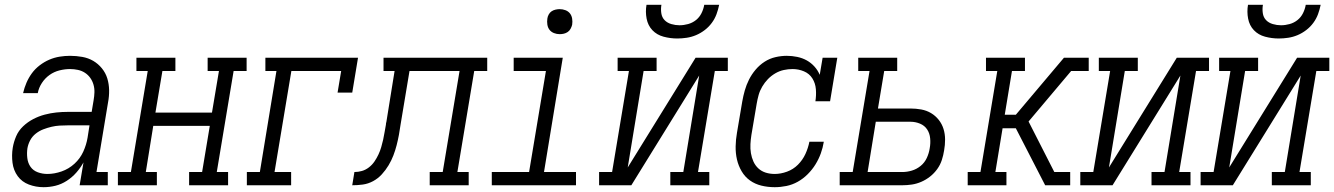

<svg xmlns="http://www.w3.org/2000/svg" viewBox="-20 -770 5545 798"><path d="M161 8Q161 8 161 8Q161 8 161 8Q129 8 100 -3Q71 -14 53.5 -38Q36 -62 32 -93.5Q28 -125 33 -156Q37 -180 47 -203.5Q57 -227 76 -245Q95 -263 118 -275Q141 -287 165.5 -293.5Q190 -300 214 -302.5Q238 -305 262 -305H361L369 -353Q372 -370 372.5 -386.5Q373 -403 368.5 -418.5Q364 -434 355 -446.5Q346 -459 333 -467.5Q320 -476 304 -479.5Q288 -483 271 -483Q250 -483 227.5 -477.5Q205 -472 186 -458.5Q167 -445 154 -425Q141 -405 137 -383H76Q81 -405 90 -426Q99 -447 112.5 -465.5Q126 -484 145 -498.5Q164 -513 185 -522Q206 -531 228 -534.5Q250 -538 271 -538Q297 -538 322 -533.5Q347 -529 367.5 -517Q388 -505 403.5 -486Q419 -467 426 -444Q433 -421 433.5 -395.5Q434 -370 429 -344L381 -55H428V0H311L327 -95Q315 -73 297.5 -53Q280 -33 257.5 -18.5Q235 -4 210.5 2Q186 8 161 8ZM177 -47Q206 -47 236 -57.5Q266 -68 289.5 -89.5Q313 -111 326 -139.5Q339 -168 344 -198L352 -249H262Q245 -249 228 -248Q211 -247 194 -243Q177 -239 160 -232.5Q143 -226 128.5 -214.5Q114 -203 105.5 -187Q97 -171 94 -154Q91 -134 93.5 -113Q96 -92 107 -76.5Q118 -61 137 -54Q156 -47 177 -47Z M470 0V-55H524L594 -475H547V-530H709V-475H655L626 -302H861L890 -475H843V-530H1005V-475H951L881 -55H928V0H766V-55H820L852 -247H617L586 -55H632V0Z M1006 0V-55H1060L1129 -475H1083V-530H1468L1444 -385H1383L1398 -475H1191L1121 -55H1190V0Z M1444 0 1453 -55Q1469 -55 1484.5 -59.5Q1500 -64 1513.5 -74.5Q1527 -85 1536.5 -99Q1546 -113 1553 -128Q1560 -143 1564.5 -158.5Q1569 -174 1572.5 -189.5Q1576 -205 1578.5 -221Q1581 -237 1584 -252Q1584 -255 1584.5 -258Q1585 -261 1586 -264L1620 -475H1574V-530H2005V-475H1951L1881 -55H1928V0H1766V-55H1820L1890 -475H1682L1645 -253Q1642 -231 1638 -209.5Q1634 -188 1628.5 -166.5Q1623 -145 1615 -124Q1607 -103 1595 -83Q1583 -63 1567 -45.5Q1551 -28 1530.5 -17Q1510 -6 1488 -3Q1466 0 1444 0Z M2024 0V-55H2179L2249 -475H2115V-530H2319L2241 -55H2374V0ZM2306 -628Q2294 -628 2282.5 -632.5Q2271 -637 2264 -646Q2257 -655 2255 -667.5Q2253 -680 2255 -693Q2256 -701 2260.5 -709.5Q2265 -718 2272.5 -723Q2280 -728 2289 -730Q2298 -732 2306 -732Q2319 -732 2330.5 -727.5Q2342 -723 2349 -714Q2356 -705 2358 -692.5Q2360 -680 2358 -667Q2356 -659 2351.5 -650.5Q2347 -642 2339.5 -637Q2332 -632 2323.5 -630Q2315 -628 2306 -628Z M2470 0V-55H2524L2594 -475H2547V-530H2709V-475H2655L2589 -74L2871 -530H3005V-475H2951L2881 -55H2928V0H2766V-55H2820L2886 -456L2604 0ZM2795 -610Q2766 -610 2738 -617.5Q2710 -625 2691.5 -644.5Q2673 -664 2667.5 -692.5Q2662 -721 2667 -750H2729Q2726 -733 2728.5 -715.5Q2731 -698 2742 -686.5Q2753 -675 2770 -670Q2787 -665 2804 -665Q2822 -665 2840 -670Q2858 -675 2872.5 -686.5Q2887 -698 2895.5 -715Q2904 -732 2907 -750H2969Q2965 -730 2958 -711Q2951 -692 2938.5 -675Q2926 -658 2909 -645Q2892 -632 2873 -624Q2854 -616 2834 -613Q2814 -610 2795 -610Z M3200 8Q3171 8 3144.5 1.5Q3118 -5 3097 -20Q3076 -35 3062.5 -58Q3049 -81 3043 -107Q3037 -133 3037.5 -161.5Q3038 -190 3043 -218L3065 -348Q3069 -371 3075.5 -394Q3082 -417 3093 -439Q3104 -461 3120.5 -480.5Q3137 -500 3158 -513.5Q3179 -527 3203 -532.5Q3227 -538 3250 -538Q3272 -538 3293.5 -533.5Q3315 -529 3333 -519Q3351 -509 3365 -493.5Q3379 -478 3387 -459L3399 -530H3460L3430 -349H3369Q3373 -374 3371 -399Q3369 -424 3356.5 -444Q3344 -464 3321.5 -473.5Q3299 -483 3274 -483Q3256 -483 3237.5 -479Q3219 -475 3202 -465Q3185 -455 3171.5 -441Q3158 -427 3148 -410Q3138 -393 3133 -375Q3128 -357 3125 -339L3103 -209Q3100 -190 3099 -171Q3098 -152 3101 -133.5Q3104 -115 3111.5 -98.5Q3119 -82 3132 -70Q3145 -58 3162.5 -52.5Q3180 -47 3200 -47Q3225 -47 3251 -56.5Q3277 -66 3296.5 -85.5Q3316 -105 3327.5 -130Q3339 -155 3344 -181H3404Q3400 -156 3391.5 -132.5Q3383 -109 3369.5 -87Q3356 -65 3337 -46Q3318 -27 3295.5 -14.5Q3273 -2 3248.5 3Q3224 8 3200 8Z M3470 0V-55H3524L3594 -475H3547V-530H3709V-475H3655L3629 -319H3764Q3787 -319 3809 -315Q3831 -311 3849.5 -300Q3868 -289 3881.5 -272Q3895 -255 3901.5 -234Q3908 -213 3908 -190Q3908 -167 3904 -145Q3901 -125 3894.5 -105Q3888 -85 3875.5 -67.5Q3863 -50 3846 -36.5Q3829 -23 3809.5 -14.5Q3790 -6 3770 -3Q3750 0 3730 0ZM3586 -55H3730Q3750 -55 3770 -61Q3790 -67 3806.5 -80.5Q3823 -94 3832 -113.5Q3841 -133 3844 -153Q3848 -174 3846 -195Q3844 -216 3833.5 -232Q3823 -248 3804 -256Q3785 -264 3764 -264H3620Z M4372 0 4377 -27V-28L4362 -55H4428V0ZM4002 0V-55H4055L4125 -475H4078V-530H4240V-475H4186L4156 -293H4202L4402 -530H4460L4456 -503L4460 -530H4505V-475H4432L4255 -265L4362 -55L4377 -28V-27L4372 0H4324L4202 -237H4147L4117 -55H4163V0Z M4470 0V-55H4524L4594 -475H4547V-530H4709V-475H4655L4589 -74L4871 -530H5005V-475H4951L4881 -55H4928V0H4766V-55H4820L4886 -456L4604 0Z M4970 0V-55H5024L5094 -475H5047V-530H5209V-475H5155L5089 -74L5371 -530H5505V-475H5451L5381 -55H5428V0H5266V-55H5320L5386 -456L5104 0ZM5295 -610Q5266 -610 5238 -617.5Q5210 -625 5191.5 -644.5Q5173 -664 5167.5 -692.5Q5162 -721 5167 -750H5229Q5226 -733 5228.5 -715.5Q5231 -698 5242 -686.5Q5253 -675 5270 -670Q5287 -665 5304 -665Q5322 -665 5340 -670Q5358 -675 5372.5 -686.5Q5387 -698 5395.5 -715Q5404 -732 5407 -750H5469Q5465 -730 5458 -711Q5451 -692 5438.5 -675Q5426 -658 5409 -645Q5392 -632 5373 -624Q5354 -616 5334 -613Q5314 -610 5295 -610Z"/></svg>

Font: Iosevka Slab Light Oblique
Style: Regular
Weight: 300
Italic angle: -9°
Monospace: yes
Designer: Belleve Invis
Foundry: Belleve Invis
Version: Version 11.1.1; ttfautohint (v1.8.3)